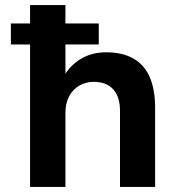

<svg xmlns="http://www.w3.org/2000/svg" viewBox="-20 -740 703 760"><path d="M23 -564V-647H371V-564ZM99 0V-720H239V-448Q264 -487 305.5 -510Q347 -533 400 -533Q465 -533 508.5 -508Q552 -483 573 -434Q594 -385 594 -314V0H455V-302Q455 -356 428.5 -386Q402 -416 351 -416Q320 -416 294.5 -401.5Q269 -387 254 -359.5Q239 -332 239 -293V0Z"/></svg>

Font: DM Sans 10pt ExtraBold
Style: Regular
Weight: 800
Version: Version 4.004;gftools[0.9.30]